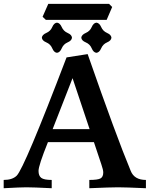

<svg xmlns="http://www.w3.org/2000/svg" viewBox="-41 -997 793 1017"><path d="M731.9 0Q623.5 -4.9 584.5 -4.9Q544.9 -4.9 432.1 0V-43.9Q477.1 -43.9 491.5 -52Q505.9 -60.1 505.9 -83.5Q505.9 -97.2 496.1 -125.5L456.5 -244.1H212.9Q163.1 -120.6 163.1 -91.8Q163.1 -65.9 177.5 -54.9Q191.9 -43.9 232.9 -43.9V0Q135.3 -4.9 99.1 -4.9Q67.4 -4.9 -21.5 0V-43.9Q24.4 -43.9 47.4 -66.4Q87.9 -106.4 311.5 -692.9L423.3 -710.4Q574.7 -275.9 651.4 -91.8Q670.4 -43.9 731.9 -43.9ZM433.6 -313 343.3 -583 237.8 -313ZM469.7 -717.3Q454.1 -718.8 444.8 -741Q435.5 -763.2 413.3 -772.5Q391.1 -781.7 389.6 -797.4Q391.1 -813 413.3 -822.5Q435.5 -832 444.8 -853.8Q454.1 -875.5 469.7 -877Q485.4 -875.5 494.9 -853.8Q504.4 -832 526.1 -822.5Q547.9 -813 549.3 -797.4Q547.9 -781.7 526.1 -772.5Q504.4 -763.2 494.9 -741Q485.4 -718.8 469.7 -717.3ZM260.7 -717.3Q245.1 -718.8 235.8 -741Q226.6 -763.2 204.3 -772.5Q182.1 -781.7 180.7 -797.4Q182.1 -813 204.3 -822.5Q226.6 -832 235.8 -853.8Q245.1 -875.5 260.7 -877Q276.4 -875.5 285.9 -853.8Q295.4 -832 317.1 -822.5Q338.9 -813 340.3 -797.4Q338.9 -781.7 317.1 -772.5Q295.4 -763.2 285.9 -741Q276.4 -718.8 260.7 -717.3ZM523.9 -891.6H202.1L184.6 -908.2L214.8 -976.6H536.6L553.2 -960Z"/></svg>

Font: Kelvinch
Style: Bold
Weight: 700
Designer: Paul James Miller
Foundry: High-Logic / Made with FontCreator
Version: Version 3.501;March 28, 2021;FontCreator 13.0.0.2683 64-bit